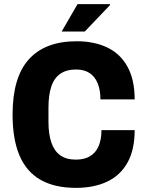

<svg xmlns="http://www.w3.org/2000/svg" viewBox="-20 -899 711 931"><path d="M348 12Q246 12 177.5 -26.5Q109 -65 75 -144Q41 -223 41 -344Q41 -524 120 -611.5Q199 -699 352 -699Q436 -699 499.5 -669Q563 -639 598 -576Q633 -513 633 -417H467Q467 -463 453.5 -495.5Q440 -528 414 -545Q388 -562 349 -562Q302 -562 272 -541Q242 -520 228.5 -478.5Q215 -437 215 -377V-309Q215 -249 229 -208Q243 -167 272 -146Q301 -125 348 -125Q389 -125 416.5 -141.5Q444 -158 458 -190Q472 -222 472 -268H633Q633 -173 598.5 -111Q564 -49 500 -18.5Q436 12 348 12ZM279 -746 356 -879H513L514 -875L391 -746Z"/></svg>

Font: Archivo SemiCondensed ExtraBold
Style: Regular
Weight: 800
Width: 4
Designer: Hector Gatti
Foundry: Omnibus-Type
Version: Version 2.001